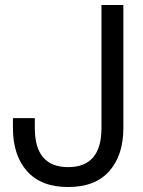

<svg xmlns="http://www.w3.org/2000/svg" viewBox="-20 -740 574 772"><path d="M32 -225V-265H120V-225Q120 -68 254 -68Q388 -68 388 -225V-720H476V-225Q476 -116 419.5 -52Q363 12 254 12Q145 12 88.5 -52Q32 -116 32 -225Z"/></svg>

Font: Aspekta 400
Style: Regular
Weight: 400
Designer: Ivo Dolenc
Version: Version 2.000